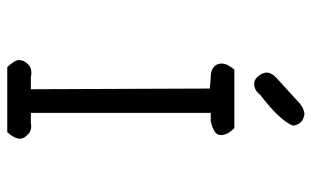

<svg xmlns="http://www.w3.org/2000/svg" viewBox="-188 -691 876 540"><g transform="rotate(90 250.0 -421.0)"><path d="M194.8 -709Q196.8 -706.5 197.8 -705.6Q205.6 -697.8 216.8 -697.8Q234.9 -698.7 246.6 -714.8Q318.4 -769.5 333.5 -807.1Q331.5 -821.3 323.5 -829.3Q315.4 -837.4 299.8 -839.4Q280.3 -836.4 264.6 -820.3Q198.7 -759.8 197.3 -758.8Q184.1 -745.6 184.1 -733.4Q184.1 -721.2 194.8 -709ZM359.9 -604.5Q359.9 -623.5 339.8 -642.1H175.8Q158.7 -622.1 158.7 -606Q158.7 -595.7 165.5 -586.9Q176.8 -575.7 193.4 -575.7Q195.3 -575.7 198.2 -575.7L229 -573.2L231 -69.8H196.8Q190.4 -71.3 185.1 -71.3Q169.9 -71.3 161.1 -62.5Q148.9 -49.8 148.9 -36.9Q148.9 -23.9 168.9 -3.4H351.6Q370.1 -23.4 370.1 -39.1Q370.1 -49.3 360.8 -58.6Q351.1 -70.8 335.4 -70.8Q332 -70.8 327.6 -69.8H327.1H297.4V-575.7H320.8Q358.9 -584 359.9 -602.5Q359.9 -603.5 359.9 -604.5Z"/></g></svg>

Font: Bakudai
Style: Light
Weight: 300
Version: Version 1.48